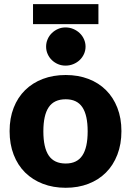

<svg xmlns="http://www.w3.org/2000/svg" viewBox="-20 -882 621 910"><path d="M25.5 0ZM291.5 -526.5Q350.5 -526.5 399 -508Q447.5 -489.5 482.2 -455Q517 -420.5 536.2 -371.2Q555.5 -322 555.5 -260.5Q555.5 -198.5 536.2 -148.8Q517 -99 482.2 -64.2Q447.5 -29.5 399 -10.8Q350.5 8 291.5 8Q232 8 183.2 -10.8Q134.5 -29.5 99.2 -64.2Q64 -99 44.8 -148.8Q25.5 -198.5 25.5 -260.5Q25.5 -322 44.8 -371.2Q64 -420.5 99.2 -455Q134.5 -489.5 183.2 -508Q232 -526.5 291.5 -526.5ZM291.5 -107Q345 -107 370.2 -144.8Q395.5 -182.5 395.5 -259.5Q395.5 -336.5 370.2 -374Q345 -411.5 291.5 -411.5Q236.5 -411.5 211 -374Q185.5 -336.5 185.5 -259.5Q185.5 -182.5 211 -144.8Q236.5 -107 291.5 -107ZM136.5 -862.5H446.5V-767.5H136.5ZM385.5 -661Q385.5 -642.5 378 -626Q370.5 -609.5 357.5 -597.2Q344.5 -585 327.2 -578Q310 -571 290.5 -571Q271.5 -571 255 -578Q238.5 -585 225.8 -597.2Q213 -609.5 205.8 -626Q198.5 -642.5 198.5 -661Q198.5 -679.5 205.8 -696.2Q213 -713 225.8 -725.2Q238.5 -737.5 255 -744.8Q271.5 -752 290.5 -752Q310 -752 327.2 -744.8Q344.5 -737.5 357.5 -725.2Q370.5 -713 378 -696.2Q385.5 -679.5 385.5 -661Z"/></svg>

Font: Lato Black
Style: Regular
Weight: 900
Designer: Lukasz Dziedzic
Foundry: tyPoland Lukasz Dziedzic
Version: Version 2.007; 2014-02-27